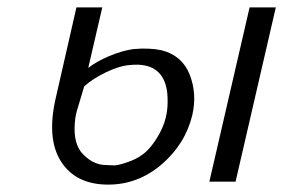

<svg xmlns="http://www.w3.org/2000/svg" viewBox="-20 -492 767 520"><path d="M547 0 656 -472H727L618 0ZM132 -231 187 -472H257L219 -308Q240 -325 275.5 -340Q311 -355 341 -359Q384 -363 417 -356Q473 -342 493.5 -290.5Q514 -239 501 -181Q482 -102 418 -47Q354 8 273 8Q185 8 145 -55Q105 -118 132 -231ZM208 -258 188 -191Q186 -184 184 -172Q176 -112 199 -81Q229 -45 268 -45Q272 -45 279.5 -44.5Q287 -44 291 -44Q303 -45 326 -53Q349 -61 364 -72Q389 -89 411.5 -129.5Q434 -170 434 -216Q434 -240 431 -253Q416 -324 333 -316Q304 -314 267.5 -296.5Q231 -279 208 -258Z"/></svg>

Font: Coval
Style: ExtraLight Italic
Weight: 200
Foundry: Context Ltd
Version: Version 001.000